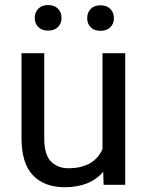

<svg xmlns="http://www.w3.org/2000/svg" viewBox="-20 -742 591 771"><path d="M66.4 0ZM482.9 -528.3V0H396L394.5 -52.2Q341.8 9.8 239.7 9.8Q158.2 9.8 112.3 -38.1Q66.4 -85.9 66.4 -187.5V-528.3H157.7V-186.5Q157.7 -120.6 184.8 -93.5Q211.9 -66.4 254.4 -66.4Q356.9 -66.4 391.6 -143.1V-528.3ZM227.1 -669.9Q227.1 -647.9 212.9 -633.5Q198.7 -619.1 173.3 -619.1Q147.9 -619.1 133.8 -633.5Q119.6 -647.9 119.6 -669.9Q119.6 -692.4 133.8 -707Q147.9 -721.7 173.3 -721.7Q198.7 -721.7 212.9 -707Q227.1 -692.4 227.1 -669.9ZM437.5 -668.9Q437.5 -647 423.1 -632.6Q408.7 -618.2 383.3 -618.2Q357.9 -618.2 344 -632.6Q330.1 -647 330.1 -668.9Q330.1 -691.4 344 -706.1Q357.9 -720.7 383.3 -720.7Q408.7 -720.7 423.1 -706.1Q437.5 -691.4 437.5 -668.9Z"/></svg>

Font: Heebo
Style: Regular
Weight: 400
Designer: Oded Ezer
Foundry: Meir Sadan
Version: Version 2.001; ttfautohint (v1.5.14-ce02) -l 8 -r 50 -G 200 